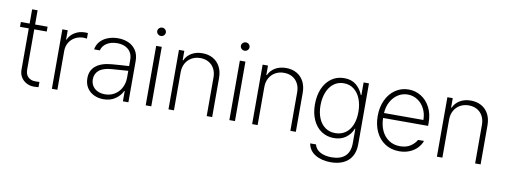

<svg xmlns="http://www.w3.org/2000/svg" viewBox="-69 -1087 4439 1686"><g transform="rotate(10 2150.5 -243.5)"><path d="M270.5 -487.3H159.2V-129.9Q159.2 -84.5 183.8 -61.8Q208.5 -39.1 246.1 -39.1L284.2 -40V5.9Q269.5 8.8 242.2 8.8Q207.5 8.8 177.5 -6.6Q147.5 -22 128.9 -51Q110.4 -80.1 110.4 -120.1V-487.3H32.2V-530.3H110.4V-657.2H159.2V-530.3H270.5Z M402.3 -530.3H450.2V-447.3H454.1Q471.2 -488.3 511.7 -513.2Q552.2 -538.1 603.5 -538.1L628.9 -537.1V-487.3Q611.3 -490.2 600.6 -490.2Q558.1 -490.2 523.9 -471.7Q489.7 -453.1 470.5 -420.4Q451.2 -387.7 451.2 -346.7V0H402.3Z M884.3 -303.7Q920.4 -306.6 963.4 -309.6Q1006.3 -312.5 1035.6 -314V-371.1Q1035.6 -408.7 1019 -436.3Q1002.4 -463.9 971.4 -479Q940.4 -494.1 897.9 -494.1Q843.8 -494.1 806.2 -470.2Q768.6 -446.3 758.3 -405.3H707.5Q713.4 -445.3 739.5 -475.3Q765.6 -505.4 807.4 -521.7Q849.1 -538.1 899.9 -538.1Q947.8 -538.1 989.7 -520.5Q1031.7 -502.9 1058.1 -464.4Q1084.5 -425.8 1084.5 -367.2V0H1035.6V-91.8H1031.7Q1010.3 -46.4 966.6 -17.3Q922.9 11.7 862.8 11.7Q815.9 11.7 777.1 -7.1Q738.3 -25.9 715.6 -61.5Q692.9 -97.2 692.9 -146.5Q692.9 -216.3 741.9 -256.3Q791 -296.4 884.3 -303.7ZM868.7 -33.2Q917 -33.2 955.1 -56.6Q993.2 -80.1 1014.4 -120.8Q1035.6 -161.6 1035.6 -211.9V-272L1003.4 -269.5Q923.8 -263.2 894 -261.7Q814.9 -256.3 778.3 -225.6Q741.7 -194.8 741.7 -144.5Q741.7 -110.8 758.3 -85.4Q774.9 -60.1 803.7 -46.6Q832.5 -33.2 868.7 -33.2Z M1238.8 -530.3H1288.6V0H1238.8ZM1225.1 -660.2Q1225.1 -675.3 1236.6 -686.3Q1248 -697.3 1264.2 -697.3Q1279.8 -697.3 1291 -686.3Q1302.2 -675.3 1302.2 -660.2Q1302.2 -645 1291 -634Q1279.8 -623 1264.2 -623Q1248 -623 1236.6 -634Q1225.1 -645 1225.1 -660.2Z M1490.7 0H1441.9V-530.3H1489.7V-446.3H1494.6Q1513.2 -488.3 1554 -512.7Q1594.7 -537.1 1650.9 -537.1Q1704.6 -537.1 1745.4 -514.4Q1786.1 -491.7 1808.8 -449Q1831.5 -406.2 1831.5 -347.7V0H1782.7V-344.7Q1782.7 -388.7 1764.9 -422.1Q1747.1 -455.6 1714.8 -473.9Q1682.6 -492.2 1640.1 -492.2Q1597.2 -492.2 1563.2 -473.1Q1529.3 -454.1 1510 -419.4Q1490.7 -384.8 1490.7 -339.8Z M1984.9 -530.3H2034.7V0H1984.9ZM1971.2 -660.2Q1971.2 -675.3 1982.7 -686.3Q1994.1 -697.3 2010.3 -697.3Q2025.9 -697.3 2037.1 -686.3Q2048.3 -675.3 2048.3 -660.2Q2048.3 -645 2037.1 -634Q2025.9 -623 2010.3 -623Q1994.1 -623 1982.7 -634Q1971.2 -645 1971.2 -660.2Z M2236.8 0H2188V-530.3H2235.8V-446.3H2240.7Q2259.3 -488.3 2300 -512.7Q2340.8 -537.1 2397 -537.1Q2450.7 -537.1 2491.5 -514.4Q2532.2 -491.7 2554.9 -449Q2577.6 -406.2 2577.6 -347.7V0H2528.8V-344.7Q2528.8 -388.7 2511 -422.1Q2493.2 -455.6 2460.9 -473.9Q2428.7 -492.2 2386.2 -492.2Q2343.3 -492.2 2309.3 -473.1Q2275.4 -454.1 2256.1 -419.4Q2236.8 -384.8 2236.8 -339.8Z M2719.2 78.1H2771Q2781.7 121.1 2823.2 143.6Q2864.7 166 2925.3 166Q3002.9 166 3045.2 127.2Q3087.4 88.4 3087.4 10.7V-117.2H3083.5Q3064.5 -66.9 3021.2 -35.4Q2978 -3.9 2914.6 -3.9Q2852.1 -3.9 2803.5 -36.4Q2754.9 -68.8 2727.8 -128.7Q2700.7 -188.5 2700.7 -267.6Q2700.7 -347.2 2727.3 -408.4Q2753.9 -469.7 2802.7 -503.9Q2851.6 -538.1 2915.5 -538.1Q2980 -538.1 3021.5 -504.2Q3063 -470.2 3083.5 -417H3088.4V-530.3H3136.2V12.7Q3136.2 77.6 3109.9 121.8Q3083.5 166 3036.1 188Q2988.8 210 2925.3 210Q2842.8 210 2786.6 176Q2730.5 142.1 2719.2 78.1ZM3088.4 -266.6Q3088.4 -332 3068.1 -383.3Q3047.9 -434.6 3009.8 -463.9Q2971.7 -493.2 2919.4 -493.2Q2867.2 -493.2 2828.9 -463.4Q2790.5 -433.6 2770.5 -382.1Q2750.5 -330.6 2750.5 -266.6Q2750.5 -202.1 2770.8 -152.8Q2791 -103.5 2829.1 -76.2Q2867.2 -48.8 2919.4 -48.8Q2971.2 -48.8 3009.3 -75.2Q3047.4 -101.6 3067.9 -150.6Q3088.4 -199.7 3088.4 -266.6Z M3261.2 -262.7Q3261.2 -341.3 3290.5 -404.1Q3319.8 -466.8 3372.1 -502.4Q3424.3 -538.1 3489.7 -538.1Q3549.8 -538.1 3600.6 -507.1Q3651.4 -476.1 3681.9 -417.5Q3712.4 -358.9 3712.4 -280.3V-252.9H3311Q3312 -189 3335.2 -139.4Q3358.4 -89.8 3400.6 -62Q3442.9 -34.2 3499.5 -34.2Q3555.7 -34.2 3592.5 -59.1Q3629.4 -84 3647 -116.2H3699.7Q3688 -82 3660.6 -53Q3633.3 -23.9 3592 -6.6Q3550.8 10.7 3499.5 10.7Q3428.2 10.7 3374 -24.2Q3319.8 -59.1 3290.5 -121.3Q3261.2 -183.6 3261.2 -262.7ZM3662.6 -296.9Q3662.6 -351.6 3639.9 -396.5Q3617.2 -441.4 3577.6 -467.3Q3538.1 -493.2 3489.7 -493.2Q3441.4 -493.2 3401.9 -467.3Q3362.3 -441.4 3338.4 -396.5Q3314.5 -351.6 3311.5 -296.9Z M3884.3 0H3835.4V-530.3H3883.3V-446.3H3888.2Q3906.7 -488.3 3947.5 -512.7Q3988.3 -537.1 4044.4 -537.1Q4098.1 -537.1 4138.9 -514.4Q4179.7 -491.7 4202.4 -449Q4225.1 -406.2 4225.1 -347.7V0H4176.3V-344.7Q4176.3 -388.7 4158.4 -422.1Q4140.6 -455.6 4108.4 -473.9Q4076.2 -492.2 4033.7 -492.2Q3990.7 -492.2 3956.8 -473.1Q3922.9 -454.1 3903.6 -419.4Q3884.3 -384.8 3884.3 -339.8Z"/></g></svg>

Font: Pretendard GOV ExtraLight
Style: Regular
Weight: 200
Designer: Base glyphs from Inter by Rasmus Andersson; Hangeul glyphs from Noto Sans CJK(Source Han Sans) by Jang Soo-young and Kan
Foundry: Kil Hyung-jin
Version: Version 1.309